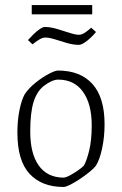

<svg xmlns="http://www.w3.org/2000/svg" viewBox="-20 -732 484 762"><path d="M232 10Q146 10 97.5 -42Q49 -94 49 -206Q49 -253 57 -293.5Q65 -334 78 -358Q95 -383 122 -404.5Q149 -426 174 -439Q199 -452 210 -452Q299 -452 347 -398.5Q395 -345 395 -239Q395 -189 385.5 -144Q376 -99 361 -75Q352 -63 334 -48.5Q316 -34 295.5 -20.5Q275 -7 258 1.5Q241 10 232 10ZM231 -27Q241 -27 257.5 -36Q274 -45 290 -56Q306 -67 313 -75Q324 -94 334 -134.5Q344 -175 344 -235Q344 -319 309.5 -367.5Q275 -416 211 -416Q187 -416 154 -391Q126 -369 113 -326.5Q100 -284 100 -210Q100 -123 133.5 -75.5Q167 -28 231 -27ZM106 -675V-712H346V-675ZM293 -554Q270 -554 245 -561.5Q220 -569 197.5 -576Q175 -583 160 -583Q148 -583 134 -574Q120 -565 109 -556L91 -573Q100 -583 112 -595Q124 -607 137 -616Q150 -625 158 -625Q179 -625 205 -617.5Q231 -610 255 -602Q279 -594 293 -594Q305 -594 318 -603Q331 -612 342 -622L361 -605Q353 -595 340.5 -583Q328 -571 315 -562.5Q302 -554 293 -554Z"/></svg>

Font: Grenze Gotisch ExtraLight
Style: Regular
Weight: 200
Designer: Renata Polastri
Foundry: Omnibus-Type
Version: Version 1.001